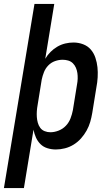

<svg xmlns="http://www.w3.org/2000/svg" viewBox="-50 -755 570 980"><path d="M-30 205 126 -735H227L181 -455Q192 -474 208 -490Q224 -506 243 -517Q262 -528 283 -533Q304 -538 325 -538Q351 -538 374.5 -529Q398 -520 413.5 -502Q429 -484 437 -460Q445 -436 447.5 -411.5Q450 -387 448.5 -360.5Q447 -334 442 -309L421 -179Q417 -155 410.5 -132.5Q404 -110 392 -88.5Q380 -67 363.5 -48.5Q347 -30 326 -17Q305 -4 281.5 2Q258 8 235 8Q213 8 192 1.5Q171 -5 156.5 -19.5Q142 -34 133.5 -53Q125 -72 121 -93L72 205ZM207 -80Q228 -80 249.5 -88.5Q271 -97 286.5 -113.5Q302 -130 310 -151Q318 -172 322 -193L343 -323Q346 -338 346.5 -353Q347 -368 345 -382Q343 -396 337.5 -409Q332 -422 322 -432Q312 -442 298 -446Q284 -450 270 -450Q250 -450 230.5 -443Q211 -436 196.5 -421Q182 -406 174.5 -387Q167 -368 163 -349L142 -219Q139 -203 138 -187.5Q137 -172 138 -157.5Q139 -143 143 -128.5Q147 -114 155.5 -102.5Q164 -91 178 -85.5Q192 -80 207 -80Z"/></svg>

Font: Iosevka Curly Semibold Oblique
Style: Regular
Weight: 600
Italic angle: -9°
Monospace: yes
Designer: Belleve Invis
Foundry: Belleve Invis
Version: Version 11.1.0; ttfautohint (v1.8.3)